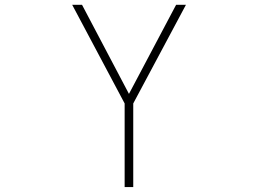

<svg xmlns="http://www.w3.org/2000/svg" viewBox="-20 -544 1040 783"><path d="M505.9 -161.1 698.2 -524.4H738.3L523.4 -122.1V218.8H488.3V-122.1L274.4 -524.4H314.5Z"/></svg>

Font: Gen Shin Gothic Monospace ExtraLight
Style: Regular
Weight: 200
Designer: [Source Han Sans]
Ryoko NISHIZUKA  (kana & ideographs); Paul D. Hunt (Latin, Greek & Cyrillic); Wenlong ZHANG  (bopomofo
Version: Version 1.002.20150607